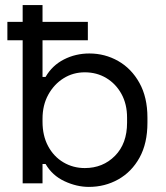

<svg xmlns="http://www.w3.org/2000/svg" viewBox="-20 -720 652 754"><path d="M329 14Q281 14 233 -8.5Q185 -31 159 -76H147V0H69V-562H9V-634H69V-700H147V-634H325V-562H147V-418H159Q185 -463 231 -486.5Q277 -510 331 -510Q392 -510 444 -480.5Q496 -451 527.5 -394.5Q559 -338 559 -258V-238Q559 -157 528 -101Q497 -45 444.5 -15.5Q392 14 329 14ZM313 -60Q384 -60 431.5 -108Q479 -156 479 -238V-258Q479 -311 457 -351Q435 -391 397.5 -413.5Q360 -436 313 -436Q267 -436 229.5 -412.5Q192 -389 169.5 -348Q147 -307 147 -254V-242Q147 -187 169 -146Q191 -105 229 -82.5Q267 -60 313 -60Z"/></svg>

Font: Space Mono
Style: Regular
Weight: 400
Monospace: yes
Designer: Colophon Foundry + Benjamin Critton
Foundry: Colophon Foundry & Benjamin Critton
Version: Version 1.003; ttfautohint (v1.8.4.7-5d5b)